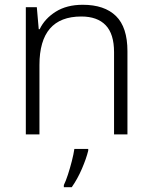

<svg xmlns="http://www.w3.org/2000/svg" viewBox="-20 -562 636 803"><path d="M326 -542Q417 -542 465 -495Q513 -448 513 -348V0H457V-344Q457 -420 422 -456.5Q387 -493 320 -493Q145 -493 145 -290V0H88V-532H134L142 -440H146Q167 -484 213 -513Q259 -542 326 -542ZM349 68Q341 101 322.5 144Q304 187 280 221H247V212Q255 196 264 168.5Q273 141 280.5 111.5Q288 82 291 61H349Z"/></svg>

Font: Noto Sans Tamil Light
Style: Regular
Weight: 300
Designer: Jelle Bosma - Monotype Design Team
Foundry: Monotype Imaging Inc.
Version: Version 2.004; ttfautohint (v1.8.4.7-5d5b)